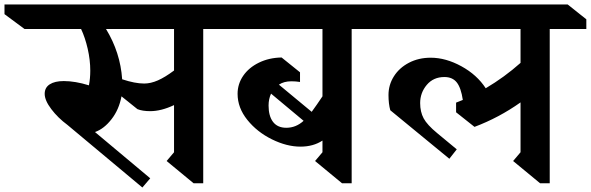

<svg xmlns="http://www.w3.org/2000/svg" viewBox="-131 -806 2631 855"><path d="M937 -677H774V10H731L611 -89L644 -128V-338Q587 -311 538 -311Q503 -311 481 -320L410 -377Q399 -318 365.5 -275Q332 -232 292 -218L538 -12L503 29L169 -250Q127 -281 97.5 -320Q68 -359 68 -388Q68 -416 90.5 -430.5Q113 -445 153 -445Q204 -445 265 -426Q271 -457 271 -491Q271 -539 259.5 -589Q248 -639 230 -677H-22L-111 -743V-786H854L937 -720ZM341 -677Q405 -572 413 -453Q470 -434 511 -434Q540 -434 572 -448Q604 -462 644 -492V-677Z M1598 -677H1435V10H1392L1272 -89L1305 -128V-180Q1264 -153 1207 -153Q1146 -153 1080 -185.5Q1014 -218 970.5 -272Q927 -326 927 -388Q927 -432 952 -468.5Q977 -505 1022 -527Q1067 -549 1123 -550L1205 -484V-441Q1186 -444 1167 -444Q1133 -444 1111 -429L1257 -308Q1279 -338 1305 -377V-677H853L770 -743V-786H1515L1598 -720ZM1221 -268 1076 -389Q1065 -365 1065 -336Q1065 -289 1085 -263Q1105 -237 1144 -237Q1187 -237 1221 -268Z M2317 -677V10H2274L2154 -89L2187 -128V-350Q2091 -282 1982 -241L1900 -306V-349L1930 -361Q1922 -415 1903 -439Q1884 -463 1848 -463Q1799 -463 1769.5 -428Q1740 -393 1740 -347Q1740 -308 1755.5 -279Q1771 -250 1816 -213L1903 -141L1870 -99L1607 -315Q1599 -344 1599 -383Q1599 -428 1623 -466Q1647 -504 1690 -526.5Q1733 -549 1787 -549Q1854 -549 1923.5 -511Q1993 -473 2032 -413Q2115 -462 2187 -526V-677H1514L1431 -743V-786H2397L2480 -720V-677Z"/></svg>

Font: InknutAntiqua
Style: Medium
Weight: 500
Designer: Claus Eggers Srensen
Foundry: Claus Eggers Srensen
Version: Version 1.000; ttfautohint (v1.2) -l 7 -r 28 -G 50 -x 13 -D 